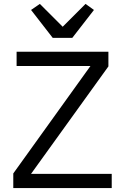

<svg xmlns="http://www.w3.org/2000/svg" viewBox="-20 -963 640 983"><path d="M552 0H48V-75L443 -625H65V-698H535V-623L139 -73H552ZM250 -769 139 -912 184 -943 301 -826 418 -943 461 -912 350 -769Z"/></svg>

Font: iA Writer Quattro V
Style: Regular
Weight: 400
Designer: Mike Abbink, Paul van der Laan, Pieter van Rosmalen, Oliver Reichenstein
Foundry: Information Architects Inc.
Version: Version 2.000